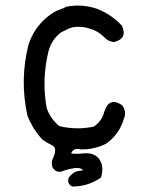

<svg xmlns="http://www.w3.org/2000/svg" viewBox="-20 -556 540 702"><path d="M221.7 -531.2Q279.3 -543 335.9 -523.4Q387.7 -502.9 425.8 -461.9Q447.3 -414.1 396.5 -402.3Q374 -404.3 359.4 -421.9Q335.9 -444.3 305.7 -452.1Q287.1 -458 266.1 -458Q245.1 -458 229.5 -450.7Q213.9 -443.4 203.1 -437.5Q169.9 -412.1 158.2 -372.1Q131.8 -267.6 150.4 -162.1Q164.1 -121.1 197.3 -94.7Q259.8 -80.1 322.3 -92.8Q352.5 -112.3 361.3 -147.5Q378.9 -203.1 425.8 -171.9Q445.3 -148.4 431.6 -118.2Q415 -63.5 367.2 -30.3Q324.2 -8.8 275.4 -9.8Q248 -16.6 240.2 4.9Q259.8 7.8 283.7 4.9Q307.6 2 325.2 10.7Q342.8 19.5 350.6 40.5Q358.4 61.5 349.6 92.8Q302.7 126 244.1 126Q224.6 116.2 230.5 94.7Q248 70.3 270 68.8Q292 67.4 275.4 60.5Q258.8 53.7 214.8 67.4Q187.5 81.1 171.9 55.7Q166 38.1 173.8 22Q181.6 5.9 181.6 -7.3Q181.6 -20.5 166 -27.3Q150.4 -34.2 134.8 -45.9Q99.6 -84 80.1 -133.8Q51.8 -263.7 84 -391.6Q102.5 -450.2 148.4 -490.2Q174.8 -512.7 194.8 -519.5Q214.8 -526.4 221.7 -531.2Z"/></svg>

Font: JasonHandwriting1
Style: Regular
Weight: 400
Version: Version 1.48.20